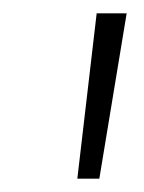

<svg xmlns="http://www.w3.org/2000/svg" viewBox="-20 -704 216 288"><path d="M96 -436 125 -684H170L129 -436Z"/></svg>

Font: Fira Sans Extra Condensed ExtraLight
Style: Italic
Weight: 275
Width: 3
Italic angle: -8°
Designer: Carrois Corporate & Edenspiekermann AG
Foundry: Carrois Corporate GbR & Edenspiekermann AG
Version: Version 4.203